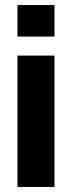

<svg xmlns="http://www.w3.org/2000/svg" viewBox="-20 -740 285 760"><path d="M49.2 -520H195.6V0H49.2ZM49.2 -720H195.6V-595.2H49.2Z"/></svg>

Font: Aspekta Variable
Style: Regular
Weight: 400
Designer: Ivo Dolenc
Version: Version 2.100